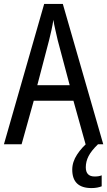

<svg xmlns="http://www.w3.org/2000/svg" viewBox="-20 -735 547 978"><path d="M416 0 354 -222H152L90 0H0L205 -715H300L506 0ZM274 -530Q269 -553 262 -582.5Q255 -612 252 -634Q248 -608 242 -581Q236 -554 230 -530L170 -301H335ZM417 117Q417 164 462 164Q474 164 482.5 162.5Q491 161 498 158V214Q488 218 475 220.5Q462 223 446 223Q348 223 348 129Q348 90 372.5 52.5Q397 15 432 -13L479 0Q445 33 431 60.5Q417 88 417 117Z"/></svg>

Font: Noto Sans Myanmar Condensed
Style: Regular
Weight: 400
Width: 3
Designer: Monotype Design Team
Foundry: Monotype Imaging Inc.
Version: Version 2.107; ttfautohint (v1.8.4.7-5d5b)